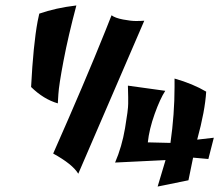

<svg xmlns="http://www.w3.org/2000/svg" viewBox="-20 -586 804 704"><path d="M389 -530Q402 -520 431 -514.5Q460 -509 478 -509Q496 -509 509 -510L267 51Q246 16 175 -23Q291 -285 366 -472ZM124 -536Q184 -557 260 -566Q230 -453 213 -363.5Q196 -274 194 -240L192 -207Q140 -222 94 -267Q102 -422 118 -508ZM605 -62Q620 -167 620 -267V-298Q687 -279 736 -250Q732 -180 703 -74L764 -81L744 -3L688 -8L671 75L558 98L587 1L402 10Q427 -48 438.5 -116Q450 -184 450 -205.5Q450 -227 450 -230L449 -272L586 -253Q567 -224 547 -168Q527 -112 522 -64Z"/></svg>

Font: Ceviche One
Style: Regular
Weight: 400
Version: Version 1.002